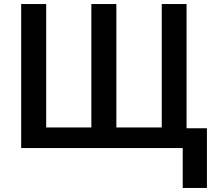

<svg xmlns="http://www.w3.org/2000/svg" viewBox="-20 -734 1069 952"><path d="M1006 -98V198H886V0H85V-714H209V-102H433V-714H557V-102H782V-714H905V-98Z"/></svg>

Font: Noto Sans Display Medium
Style: Regular
Weight: 500
Designer: Monotype Design Team
Foundry: Monotype Imaging Inc.
Version: Version 1.900